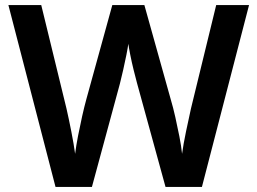

<svg xmlns="http://www.w3.org/2000/svg" viewBox="-20 -734 1011 754"><path d="M958 -714 773 0H630L518 -408Q512 -430 504.5 -460.5Q497 -491 491.5 -519Q486 -547 484 -562Q482 -547 476.5 -519Q471 -491 464 -460.5Q457 -430 451 -406L341 0H198L13 -714H142L241 -308Q250 -269 260 -218Q270 -167 275 -130Q279 -162 286.5 -200.5Q294 -239 302.5 -277Q311 -315 319 -344L421 -714H547L651 -342Q660 -312 668.5 -274Q677 -236 684.5 -198Q692 -160 695 -130Q700 -167 710.5 -217.5Q721 -268 730 -308L829 -714Z"/></svg>

Font: Noto Sans Meetei Mayek SemiBold
Style: Regular
Weight: 600
Designer: Monotype Design Team and Neelakash Kshetrimayum
Foundry: Monotype Imaging Inc.
Version: Version 2.002; ttfautohint (v1.8.4.7-5d5b)